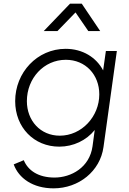

<svg xmlns="http://www.w3.org/2000/svg" viewBox="-20 -810 705 1050"><path d="M273 220C411 220 528 126 546 -6L619 -531H559L544 -425C507 -496 432 -543 339 -543C183 -543 63 -413 63 -257C63 -113 166 -8 304 -8C381 -8 452 -42 498 -99L486 -10C470 106 369 161 278 161C189 161 133 122 110 66L55 89C82 164 159 220 273 220ZM127 -257C127 -382 220 -483 340 -483C448 -483 523 -401 523 -294C523 -173 427 -68 307 -68C201 -68 127 -150 127 -257ZM219 -640H294L393 -742L463 -640H528L427 -790H363Z"/></svg>

Font: Mluvka Light
Style: Italic
Weight: 300
Italic angle: -8°
Designer: Modified by Jiří Krblich, Original typeface by Gumpita Rahayu
Foundry: Gumpita Rahayu & Jiří Krblich
Version: Version 2.000;Glyphs 3.1.1 (3134)